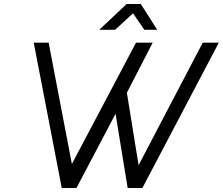

<svg xmlns="http://www.w3.org/2000/svg" viewBox="-20 -947 1122 967"><path d="M480 -797H560L650 -880L707 -797H772L689 -927H618ZM150 -732 291 0H365L562 -374L623 0H697L1082 -732H1001L678 -115L619 -480L749 -732H665L342 -121L225 -732Z"/></svg>

Font: Exo
Style: Regular Italic
Weight: 400
Designer: Natanael Gama
Version: Version 1.00